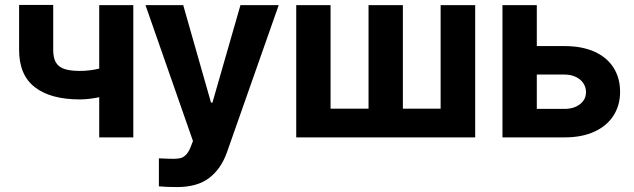

<svg xmlns="http://www.w3.org/2000/svg" viewBox="-20 -551 2543 770"><path d="M514.6 0H377.9V-161.1Q335.4 -152.3 299.8 -152.3Q183.1 -152.3 119.9 -201.2Q56.6 -250 56.6 -350.6V-531.2H193.4V-350.6Q193.4 -319.3 203.9 -301Q214.4 -282.7 237.5 -274.7Q260.7 -266.6 299.8 -266.6Q340.3 -266.6 377.9 -275.9V-530.3H514.6Z M617.2 196.3V84Q654.3 85.9 675.8 85.9Q692.9 85.9 704.3 83Q715.8 80.1 726.3 69.3Q736.8 58.6 745.1 37.1L753.9 14.6L563.5 -530.3H714.8L826.2 -139.6H832L944.3 -530.3H1097.7L890.6 58.6Q866.7 126.5 818.8 162.8Q771 199.2 690.4 199.2Q645 199.2 617.2 196.3Z M1305.7 -530.3V-115.2H1458V-530.3H1595.7V-115.2H1747.1V-530.3H1885.7V0H1168V-530.3Z M2466.8 -182.6Q2466.8 -128.4 2440.2 -87.2Q2413.6 -45.9 2363.5 -22.9Q2313.5 0 2244.1 0H1995.1V-530.3H2132.8V-366.2H2244.1Q2313.5 -366.2 2363.8 -343.8Q2414.1 -321.3 2440.4 -279.8Q2466.8 -238.3 2466.8 -182.6ZM2244.1 -114.3Q2281.7 -114.3 2305.9 -133.1Q2330.1 -151.9 2330.1 -181.6Q2330.1 -201.7 2319.1 -217.8Q2308.1 -233.9 2288.3 -242.9Q2268.6 -252 2244.1 -252H2132.8V-114.3Z"/></svg>

Font: Pretendard Std
Style: Bold
Weight: 700
Designer: Base glyphs from Inter by Rasmus Andersson; Hangeul glyphs from Noto Sans CJK(Source Han Sans) by Jang Soo-young and Kan
Foundry: Kil Hyung-jin
Version: Version 1.309